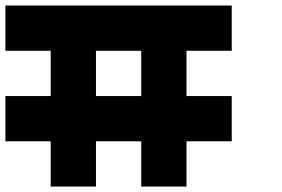

<svg xmlns="http://www.w3.org/2000/svg" viewBox="-20 -687 1040 707"><path d="M833.3 -166.7H666.7V0H500V-166.7H333.3V0H166.7V-166.7H0V-333.3H166.7V-500H0V-666.7H833.3V-500H666.7V-333.3H833.3ZM833.3 -166.7V-333.3ZM500 -333.3V-500H333.3V-333.3Z"/></svg>

Font: 0xA000-Monochrome
Style: Monochrome
Weight: 400
Version: Version 0.1